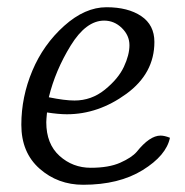

<svg xmlns="http://www.w3.org/2000/svg" viewBox="-20 -514 513 531"><path d="M110 -203Q108 -183 108 -176Q108 -116 144.5 -83Q181 -50 231 -50Q281 -50 312.5 -64Q344 -78 358 -94Q394 -139 424 -139Q435 -139 450 -133Q440 -84 374.5 -43.5Q309 -3 210 -3Q140 -3 89.5 -47.5Q39 -92 39 -169Q39 -246 69.5 -318.5Q100 -391 157.5 -442.5Q215 -494 274.5 -494Q334 -494 370.5 -469.5Q407 -445 407 -398Q407 -311 329.5 -254.5Q252 -198 165 -198Q142 -198 110 -203ZM186 -236Q233 -236 270 -266Q307 -296 322.5 -329Q338 -362 338 -389Q338 -416 317 -436.5Q296 -457 268 -457Q218 -457 175.5 -388Q133 -319 115 -245Q159 -236 186 -236Z"/></svg>

Font: Handlee
Style: Regular
Weight: 400
Designer: Joe Prince
Foundry: Joe Prince
Version: Version 1.001